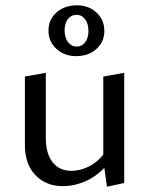

<svg xmlns="http://www.w3.org/2000/svg" viewBox="-20 -698 564 725"><path d="M163 -583Q163 -624 193.5 -651Q224 -678 270 -678Q315 -678 344.5 -650.5Q374 -623 374 -581Q374 -540 344 -513Q314 -486 268 -486Q223 -486 193 -513.5Q163 -541 163 -583ZM224 -583Q224 -556 237 -539Q250 -522 270 -522Q289 -522 301.5 -538.5Q314 -555 314 -581Q314 -608 301.5 -625Q289 -642 269 -642Q249 -642 236.5 -626Q224 -610 224 -583ZM449 -423V-7L384 7L374 -64Q341 -30 300 -12.5Q259 5 218 5Q154 5 114 -36.5Q74 -78 74 -150V-409L153 -423V-177Q153 -118 178.5 -85.5Q204 -53 250 -53Q282 -53 314 -68.5Q346 -84 370 -114V-409Z"/></svg>

Font: Ysabeau Infant Medium
Style: Regular
Weight: 500
Designer: Christian Thalmann (Catharsis Fonts)
Version: Version 0.003